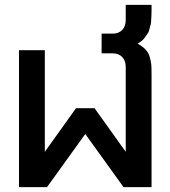

<svg xmlns="http://www.w3.org/2000/svg" viewBox="-20 -768 699 788"><path d="M292 -324H368L496 -145V-493Q496 -519 481.5 -534Q467 -549 443 -549H397V-630H443Q467 -630 481.5 -645Q496 -660 496 -686V-748H602Q602 -745 602 -727Q602 -709 601.5 -705Q601 -701 600.5 -686Q600 -671 598 -666Q596 -661 593.5 -649Q591 -637 586.5 -631.5Q582 -626 576.5 -617Q571 -608 563 -601.5Q555 -595 545 -589Q566 -577 578 -564Q590 -551 595 -532.5Q600 -514 601 -501.5Q602 -489 602 -463V0H487L330 -218L173 0H58V-562H164V-145Z"/></svg>

Font: LT Superior Semi-bold
Style: Regular
Weight: 600
Designer: Daniel Lyons
Foundry: LyonsType
Version: Version 1.0